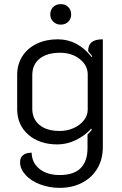

<svg xmlns="http://www.w3.org/2000/svg" viewBox="-20 -699 591 928"><path d="M77 85Q77 62 92 50.5Q107 39 133 39Q134 88 171 117.5Q208 147 268 147Q337 147 370 113.5Q403 80 403 17V-49Q413 -58 424 -72L421 -77Q390 -43 346.5 -22Q303 -1 258 -1Q171 -1 117 -48Q63 -95 63 -172V-337Q63 -388 88 -427Q113 -466 157.5 -487.5Q202 -509 259 -509Q356 -509 423 -423L426 -427L406 -452Q406 -481 423 -495Q440 -509 477 -509V12Q477 70 451 114.5Q425 159 377.5 184Q330 209 268 209Q218 209 173.5 192Q129 175 103 146Q77 117 77 85ZM404 -169V-340Q404 -383 365.5 -413.5Q327 -444 271 -444Q207 -444 171.5 -415.5Q136 -387 136 -335V-174Q136 -124 171 -95Q206 -66 269 -66Q305 -66 336 -80Q367 -94 385.5 -117.5Q404 -141 404 -169ZM223 -629Q223 -651 237 -665Q251 -679 274 -679Q296 -679 310 -665Q324 -651 324 -629Q324 -608 310 -594Q296 -580 274 -580Q252 -580 237.5 -594Q223 -608 223 -629Z"/></svg>

Font: K2D Light
Style: Regular
Weight: 300
Designer: Katatrad Aksorn Co.,Ltd.
Foundry: Cadson Demak Co.,Ltd.
Version: Version 1.000; ttfautohint (v1.6)